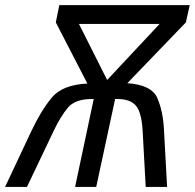

<svg xmlns="http://www.w3.org/2000/svg" viewBox="-60 -734 765 754"><path d="M360.8 -419.9 566.9 -640.1H250ZM400.9 -345.2H392.1L317.9 0H234.9L308.1 -345.2H300.8Q234.4 -345.2 205.8 -310.3Q177.2 -275.4 150.9 -220.2L45.9 0H-40L62 -216.8Q101.1 -299.8 143.3 -350.6Q185.5 -401.4 283.2 -405.8L159.2 -646L172.9 -713.9H685.1L669.9 -646L439.9 -407.2Q535.6 -400.9 558.1 -348.4Q580.6 -295.9 584 -223.1L596.2 0H512.2L500 -223.1Q495.6 -294.4 473.1 -319.8Q450.7 -345.2 400.9 -345.2Z"/></svg>

Font: OpenSans-Italic
Style: Italic
Weight: 400
Italic angle: -12°
Foundry: Ascender Corporation
Version: Version 1.10